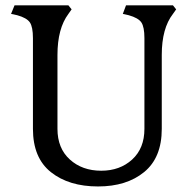

<svg xmlns="http://www.w3.org/2000/svg" viewBox="-20 -670 709 703"><path d="M572.3 -198.2V-468.8Q572.3 -566.4 613.3 -619.1L625 -635.7L613.3 -650.4H441.4L429.7 -619.1L451.2 -614.3Q486.3 -604.5 497.6 -587.9Q508.8 -571.3 508.8 -530.3V-198.2Q508.8 -127 463.9 -85.9Q418.9 -44.9 350.6 -44.9Q281.2 -44.9 235.8 -85.9Q190.4 -127 190.4 -198.2V-468.8Q190.4 -565.4 230.5 -619.1L242.2 -635.7L230.5 -650.4H33.2L20.5 -619.1L43 -614.3Q78.1 -604.5 89.4 -587.9Q100.6 -571.3 100.6 -530.3V-198.2Q100.6 -91.8 166.5 -39.6Q232.4 12.7 338.9 12.7Q443.4 12.7 507.8 -40Q572.3 -92.8 572.3 -198.2Z"/></svg>

Font: Kurale
Style: Regular
Weight: 400
Version: 1.0; ttfautohint (v1.3)